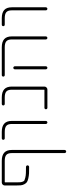

<svg xmlns="http://www.w3.org/2000/svg" viewBox="696 -1284 783 2216"><g transform="rotate(-90 1088.0 -175.5)"><path d="M429.7 -431.6Q429.7 -475.6 409.2 -494.1Q388.7 -512.7 339.8 -512.7H95.7Q91.8 -512.7 91.8 -507.8V-387.7Q91.8 -352.5 92.8 -337.4Q93.8 -322.3 99.6 -306.2Q105.5 -290 114.3 -285.6Q123 -281.2 147 -275.4Q170.9 -269.5 199.2 -268.6Q222.7 -267.6 269.5 -267.6Q277.3 -267.6 282.7 -262.2Q288.1 -256.8 288.1 -249.5Q288.1 -242.2 282.7 -236.8Q277.3 -231.4 270.5 -231.4Q222.7 -231.4 195.3 -232.4Q164.1 -234.4 135.7 -241.2Q107.4 -248 94.2 -257.3Q81.1 -266.6 70.3 -286.6Q59.6 -306.6 57.6 -328.6Q55.7 -350.6 55.7 -387.7V-511.7Q55.7 -526.4 65.9 -536.6Q76.2 -546.9 89.8 -546.9H339.8Q403.3 -546.9 434.6 -518.6Q465.8 -490.2 465.8 -431.6V177.7Q465.8 185.5 460.4 190.9Q455.1 196.3 447.8 196.3Q440.4 196.3 435.1 190.9Q429.7 185.5 429.7 177.7Z M674.8 -512.7H600.6Q592.8 -512.7 587.9 -517.6Q583 -522.5 583 -529.8Q583 -537.1 587.9 -542Q592.8 -546.9 600.6 -546.9H674.8Q738.3 -546.9 769.5 -518.6Q800.8 -490.2 800.8 -431.6V-38.1Q800.8 -31.2 795.4 -25.9Q790 -20.5 783.2 -20.5Q776.4 -20.5 771 -25.9Q765.6 -31.2 765.6 -38.1V-431.6Q765.6 -475.6 744.6 -494.1Q723.6 -512.7 674.8 -512.7Z M1161.1 -431.6Q1161.1 -475.6 1140.6 -494.1Q1120.1 -512.7 1071.3 -512.7H997.1Q989.3 -512.7 984.4 -517.6Q979.5 -522.5 979.5 -529.8Q979.5 -537.1 984.4 -542Q989.3 -546.9 997.1 -546.9H1071.3Q1134.8 -546.9 1166 -518.6Q1197.3 -490.2 1197.3 -431.6V-54.7Q1197.3 -41 1187 -30.8Q1176.8 -20.5 1163.1 -20.5H952.1Q945.3 -20.5 940.4 -25.4Q935.5 -30.3 935.5 -37.6Q935.5 -44.9 940.4 -49.8Q945.3 -54.7 952.1 -54.7H1157.2Q1161.1 -54.7 1161.1 -58.6Z M1650.4 -512.7H1330.1Q1322.3 -512.7 1317.4 -517.6Q1312.5 -522.5 1312.5 -529.8Q1312.5 -537.1 1317.4 -542Q1322.3 -546.9 1330.1 -546.9H1650.4Q1713.9 -546.9 1745.1 -518.6Q1776.4 -490.2 1776.4 -431.6V-38.1Q1776.4 -31.2 1771 -25.9Q1765.6 -20.5 1758.8 -20.5Q1752 -20.5 1746.6 -25.9Q1741.2 -31.2 1741.2 -38.1V-431.6Q1741.2 -475.6 1720.2 -494.1Q1699.2 -512.7 1650.4 -512.7ZM1396.5 -396.5Q1396.5 -403.3 1401.9 -408.7Q1407.2 -414.1 1414.1 -414.1Q1420.9 -414.1 1426.3 -408.7Q1431.6 -403.3 1431.6 -396.5V-46.9V-38.1Q1431.6 -31.2 1426.3 -25.9Q1420.9 -20.5 1414.1 -20.5Q1407.2 -20.5 1401.9 -25.9Q1396.5 -31.2 1396.5 -38.1V-46.9Z M1986.3 -512.7H1912.1Q1904.3 -512.7 1899.4 -517.6Q1894.5 -522.5 1894.5 -529.8Q1894.5 -537.1 1899.4 -542Q1904.3 -546.9 1912.1 -546.9H1986.3Q2049.8 -546.9 2081.1 -518.6Q2112.3 -490.2 2112.3 -431.6V-38.1Q2112.3 -31.2 2106.9 -25.9Q2101.6 -20.5 2094.7 -20.5Q2087.9 -20.5 2082.5 -25.9Q2077.1 -31.2 2077.1 -38.1V-431.6Q2077.1 -475.6 2056.2 -494.1Q2035.2 -512.7 1986.3 -512.7Z"/></g></svg>

Font: Gen Jyuu Gothic ExtraLight
Style: Regular
Weight: 100
Designer: [Source Han Sans]
Ryoko NISHIZUKA  (kana & ideographs); Paul D. Hunt (Latin, Greek & Cyrillic); Wenlong ZHANG  (bopomofo
Version: Version 1.002.20150607